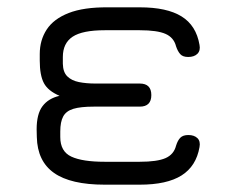

<svg xmlns="http://www.w3.org/2000/svg" viewBox="-20 -504 635 524"><path d="M265.5 0Q173 0 127.5 -32Q82 -64 80.5 -130L80 -151Q80 -193 96 -214.2Q112 -235.5 142.5 -242.5Q111 -256 99.8 -277.2Q88.5 -298.5 88.5 -338.5V-356.5Q88.5 -394.5 107.5 -423.5Q126.5 -452.5 167.5 -468.5Q208.5 -484.5 274.5 -484H361.5Q435.5 -484 475.5 -459.2Q515.5 -434.5 524.5 -381.5Q527.5 -366 518.8 -357.2Q510 -348.5 493.5 -348.5Q479 -348.5 472 -356.2Q465 -364 460.5 -377.5Q454.5 -401.5 431.8 -411.5Q409 -421.5 361.5 -421.5H266Q205 -421.5 178.2 -403.8Q151.5 -386 151.5 -348.5V-330Q152 -307 163.8 -295.5Q175.5 -284 195.5 -280Q215.5 -276 240.5 -276H361.5Q393 -276 393 -244.5Q393 -213 361.5 -213H236.5Q200 -213 180.2 -207Q160.5 -201 152.5 -186.2Q144.5 -171.5 144.5 -145V-130Q144.5 -90.5 174.8 -76.5Q205 -62.5 265.5 -62.5H361.5Q409 -62.5 431.8 -72.5Q454.5 -82.5 460.5 -106.5Q465 -121 472.2 -128.2Q479.5 -135.5 494 -135.5Q510 -135.5 518.8 -127Q527.5 -118.5 524.5 -102.5Q515.5 -50.5 475.5 -25.2Q435.5 0 361.5 0Z"/></svg>

Font: Jura Light Medium
Style: Regular
Weight: 500
Version: Version 5.106